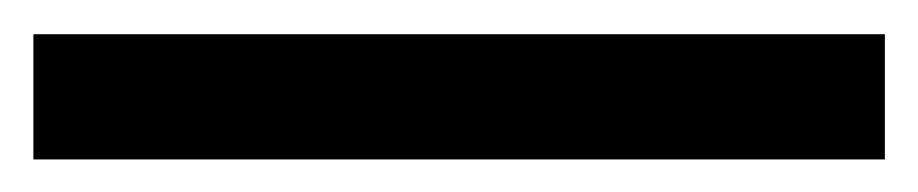

<svg xmlns="http://www.w3.org/2000/svg" viewBox="-25 42 550 115"><path d="M505 137.5H-5V62.5H505Z"/></svg>

Font: Funnel Sans SemiBold
Style: Regular
Weight: 600
Designer: NORD ID, Kristian Moeller
Foundry: Dicotype
Version: Version 1.000